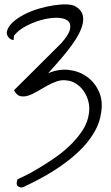

<svg xmlns="http://www.w3.org/2000/svg" viewBox="-20 -848 501 863"><path d="M58.6 -42Q64.5 -44.9 89.4 -56.6Q114.3 -68.4 147.9 -88.4Q181.6 -108.4 220.7 -134.8Q259.8 -161.1 293.5 -193.4Q327.1 -225.6 351.1 -262.2Q375 -298.8 379.9 -339.8Q383.8 -367.2 377 -393.1Q370.1 -418.9 356 -439Q341.8 -459 322.3 -471.7Q302.7 -484.4 281.2 -486.3Q258.8 -490.2 235.8 -482.4Q212.9 -474.6 190.4 -461.9Q168 -449.2 146.5 -436.5Q125 -423.8 106 -418Q86.9 -412.1 70.8 -416Q54.7 -419.9 43 -442.4L255.9 -654.3Q292 -695.3 295.4 -720.7Q298.8 -746.1 281.2 -757.3Q263.7 -768.6 231 -768.1Q198.2 -767.6 162.6 -757.3Q127 -747.1 93.8 -729Q60.5 -710.9 43 -687.5Q43 -687.5 42.5 -684.1Q42 -680.7 42 -677.2Q42 -673.8 41.5 -670.9Q41 -668 41 -668Q27.3 -668.9 18.1 -680.7Q8.8 -692.4 10.7 -706.1Q16.6 -729.5 38.6 -749Q60.5 -768.6 90.3 -783.7Q120.1 -798.8 154.8 -809.1Q189.5 -819.3 222.2 -824.2Q254.9 -829.1 280.8 -828.1Q306.6 -827.1 319.3 -819.3Q345.7 -803.7 351.6 -780.8Q357.4 -757.8 349.1 -731Q340.8 -704.1 322.3 -674.3Q303.7 -644.5 281.2 -616.7Q258.8 -588.9 235.8 -563Q212.9 -537.1 196.3 -518.6Q243.2 -539.1 289.6 -533.7Q335.9 -528.3 371.1 -502.9Q406.2 -477.5 424.8 -436Q443.4 -394.5 434.6 -341.8Q428.7 -298.8 407.7 -260.7Q386.7 -222.7 356.4 -189.9Q326.2 -157.2 290 -128.9Q253.9 -100.6 216.8 -77.6Q179.7 -54.7 144.5 -36.6Q109.4 -18.6 82 -5.9Q68.4 -3.9 59.6 -11.7Q50.8 -19.5 58.6 -42Z"/></svg>

Font: Shadows Into Light Two
Style: Regular
Weight: 400
Designer: Kimberly Geswein
Foundry: Kimberly Geswein
Version: Version 1.003 2012